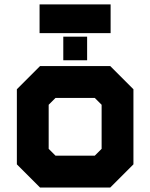

<svg xmlns="http://www.w3.org/2000/svg" viewBox="-20 -834 668 854"><path d="M158 0 55 -103V-437L158 -540H470.5L573.5 -437V-103L470.5 0ZM198 -71H436.5L502 -141V-403L436.5 -470H194L127.5 -403V-141ZM198 -71 127.5 -141V-403L194 -470H436.5L502 -403V-141L436.5 -71ZM227 -141.5H401.5L432 -172V-368L401.5 -398.5H227L196.5 -368V-172ZM261.5 -566V-671H367.5V-566ZM314 -611H313.5V-625H314ZM156 -686.5V-814.5H472V-686.5ZM221 -749.5H413H221Z"/></svg>

Font: Tourney Thin Black
Style: Regular
Weight: 900
Version: Version 1.015